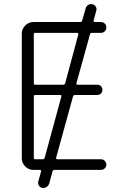

<svg xmlns="http://www.w3.org/2000/svg" viewBox="-20 -863 619 951"><path d="M191.4 -74.2Q199.2 -74.2 201.2 -81.1L284.2 -385.7Q285.2 -387.7 283.2 -390.1Q281.2 -392.6 279.3 -392.6H154.3Q147.5 -392.6 147.5 -384.8V-81.1Q147.5 -74.2 154.3 -74.2ZM435.5 -700.2Q427.7 -700.2 425.8 -693.4L358.4 -450.2Q357.4 -447.3 359.4 -445.3Q361.3 -443.4 363.3 -443.4H461.9Q472.7 -443.4 480 -436Q487.3 -428.7 487.3 -418Q487.3 -407.2 480 -399.9Q472.7 -392.6 461.9 -392.6H351.6Q343.8 -392.6 341.8 -385.7L257.8 -81.1Q256.8 -78.1 258.8 -76.2Q260.7 -74.2 263.7 -74.2H480.5Q491.2 -74.2 499 -66.4Q506.8 -58.6 506.8 -47.9Q506.8 -37.1 499 -29.3Q491.2 -21.5 480.5 -21.5H250Q242.2 -21.5 240.2 -14.6L223.6 46.9Q219.7 57.6 210 63.5Q203.1 68.4 195.3 68.4Q192.4 68.4 189.5 67.4Q177.7 65.4 172.4 55.7Q167 45.9 169.9 35.2L183.6 -14.6Q184.6 -17.6 182.6 -19.5Q180.7 -21.5 177.7 -21.5H145.5Q122.1 -21.5 105 -38.6Q87.9 -55.7 87.9 -79.1V-696.3Q87.9 -719.7 105 -736.8Q122.1 -753.9 145.5 -753.9H377Q384.8 -753.9 386.7 -760.7L404.3 -821.3Q407.2 -833 417 -838.9Q423.8 -842.8 431.6 -842.8Q434.6 -842.8 437.5 -841.8Q448.2 -839.8 454.1 -830.6Q460 -821.3 457 -810.5L443.4 -760.7Q442.4 -758.8 444.3 -756.3Q446.3 -753.9 449.2 -753.9H480.5Q491.2 -753.9 499 -746.1Q506.8 -738.3 506.8 -727.1Q506.8 -715.8 499 -708Q491.2 -700.2 480.5 -700.2ZM154.3 -700.2Q147.5 -700.2 147.5 -693.4V-451.2Q147.5 -443.4 154.3 -443.4H293Q300.8 -443.4 302.7 -450.2L368.2 -693.4Q369.1 -695.3 367.2 -697.8Q365.2 -700.2 363.3 -700.2Z"/></svg>

Font: Gen Jyuu Gothic P Light
Style: Regular
Weight: 200
Designer: [Source Han Sans]
Ryoko NISHIZUKA  (kana & ideographs); Paul D. Hunt (Latin, Greek & Cyrillic); Wenlong ZHANG  (bopomofo
Version: Version 1.002.20150607